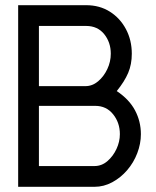

<svg xmlns="http://www.w3.org/2000/svg" viewBox="-20 -720 603 740"><path d="M50 0V-700H312Q364 -700 403.5 -675Q443 -650 465.5 -607.5Q488 -565 488 -513Q488 -472 474 -439Q460 -406 430 -369Q478 -337 500.5 -294.5Q523 -252 523 -203Q523 -166 509 -129.5Q495 -93 470 -64Q445 -35 412.5 -17.5Q380 0 344 0ZM130 -388H309Q336 -388 358 -406.5Q380 -425 393.5 -453.5Q407 -482 407 -513Q407 -557 381.5 -588.5Q356 -620 312 -620H130ZM130 -80H344Q372 -80 394 -99Q416 -118 429 -146Q442 -174 442 -203Q442 -247 416 -279.5Q390 -312 347 -312H130Z"/></svg>

Font: Kulim Park
Style: Regular
Weight: 400
Designer: Noponies / Dale Sattler
Foundry: Noponies
Version: Version 1.000; ttfautohint (v1.8.3)